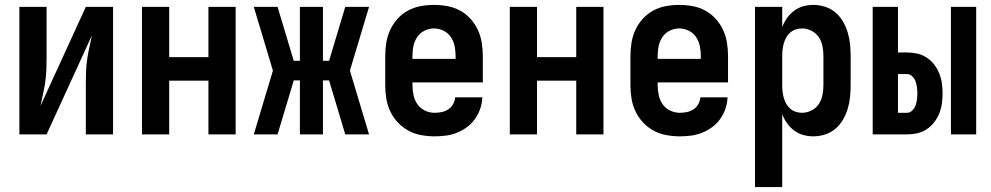

<svg xmlns="http://www.w3.org/2000/svg" viewBox="-20 -548 4040 783"><path d="M59 0V-520H170V-312Q170 -287 169 -262.5Q168 -238 164.5 -213.5Q161 -189 155.5 -165Q150 -141 145 -116L330 -520H441V0H330V-208Q330 -233 331 -257.5Q332 -282 335.5 -306.5Q339 -331 344.5 -355Q350 -379 355 -404L170 0Z M559 0V-520H670V-315H830V-520H941V0H830V-219H670V0Z M1485 0H1388L1322 -220H1297V0H1203V-220H1178L1112 0H1015L1093 -260L1015 -520H1112L1178 -300H1203V-520H1297V-300H1322L1388 -520H1485L1407 -260Z M1752 8Q1725 8 1697.5 3Q1670 -2 1646 -15Q1622 -28 1603 -48Q1584 -68 1572 -93Q1560 -118 1555.5 -145.5Q1551 -173 1551 -200V-320Q1551 -347 1555.5 -374.5Q1560 -402 1571.5 -426.5Q1583 -451 1601.5 -471.5Q1620 -492 1644 -505Q1668 -518 1695.5 -523Q1723 -528 1750 -528Q1777 -528 1804.5 -523Q1832 -518 1856 -505Q1880 -492 1898.5 -471.5Q1917 -451 1928.5 -426.5Q1940 -402 1944.5 -374.5Q1949 -347 1949 -320V-212H1662V-200Q1662 -180 1666.5 -159.5Q1671 -139 1682.5 -122.5Q1694 -106 1713 -97Q1732 -88 1752 -88Q1767 -88 1781.5 -91Q1796 -94 1808 -102Q1820 -110 1827.5 -123Q1835 -136 1836 -151H1947Q1946 -127 1938.5 -105Q1931 -83 1917.5 -63.5Q1904 -44 1885 -30Q1866 -16 1844 -7Q1822 2 1799 5Q1776 8 1752 8ZM1662 -308H1838V-320Q1838 -340 1834 -360Q1830 -380 1818.5 -397Q1807 -414 1788.5 -423Q1770 -432 1750 -432Q1730 -432 1711.5 -423Q1693 -414 1681.5 -397Q1670 -380 1666 -360Q1662 -340 1662 -320Z M2059 0V-520H2170V-315H2330V-520H2441V0H2330V-219H2170V0Z M2752 8Q2725 8 2697.5 3Q2670 -2 2646 -15Q2622 -28 2603 -48Q2584 -68 2572 -93Q2560 -118 2555.5 -145.5Q2551 -173 2551 -200V-320Q2551 -347 2555.5 -374.5Q2560 -402 2571.5 -426.5Q2583 -451 2601.5 -471.5Q2620 -492 2644 -505Q2668 -518 2695.5 -523Q2723 -528 2750 -528Q2777 -528 2804.5 -523Q2832 -518 2856 -505Q2880 -492 2898.5 -471.5Q2917 -451 2928.5 -426.5Q2940 -402 2944.5 -374.5Q2949 -347 2949 -320V-212H2662V-200Q2662 -180 2666.5 -159.5Q2671 -139 2682.5 -122.5Q2694 -106 2713 -97Q2732 -88 2752 -88Q2767 -88 2781.5 -91Q2796 -94 2808 -102Q2820 -110 2827.5 -123Q2835 -136 2836 -151H2947Q2946 -127 2938.5 -105Q2931 -83 2917.5 -63.5Q2904 -44 2885 -30Q2866 -16 2844 -7Q2822 2 2799 5Q2776 8 2752 8ZM2662 -308H2838V-320Q2838 -340 2834 -360Q2830 -380 2818.5 -397Q2807 -414 2788.5 -423Q2770 -432 2750 -432Q2730 -432 2711.5 -423Q2693 -414 2681.5 -397Q2670 -380 2666 -360Q2662 -340 2662 -320Z M3059 215V-520H3170V-438Q3178 -458 3190 -475Q3202 -492 3219 -504.5Q3236 -517 3256 -522.5Q3276 -528 3297 -528Q3321 -528 3344.5 -520.5Q3368 -513 3386.5 -497.5Q3405 -482 3417.5 -460.5Q3430 -439 3437 -416Q3444 -393 3446.5 -368.5Q3449 -344 3449 -320V-200Q3449 -176 3446.5 -151.5Q3444 -127 3437 -104Q3430 -81 3417.5 -59.5Q3405 -38 3386.5 -22.5Q3368 -7 3344.5 0.5Q3321 8 3297 8Q3276 8 3256 2.5Q3236 -3 3219 -15.5Q3202 -28 3190 -45Q3178 -62 3170 -82V215ZM3251 -88Q3271 -88 3289.5 -97.5Q3308 -107 3319 -123.5Q3330 -140 3334 -160Q3338 -180 3338 -200V-320Q3338 -340 3334 -360Q3330 -380 3319 -396.5Q3308 -413 3289.5 -422.5Q3271 -432 3251 -432Q3238 -432 3225.5 -428Q3213 -424 3203 -415.5Q3193 -407 3186.5 -395.5Q3180 -384 3176.5 -371.5Q3173 -359 3171.5 -346Q3170 -333 3170 -320V-200Q3170 -187 3171.5 -174Q3173 -161 3176.5 -148.5Q3180 -136 3186.5 -124.5Q3193 -113 3203 -104.5Q3213 -96 3225.5 -92Q3238 -88 3251 -88Z M3858 0V-520H3961V0ZM3539 0V-520H3642V-334H3679Q3700 -334 3720.5 -329.5Q3741 -325 3758.5 -313.5Q3776 -302 3789 -285.5Q3802 -269 3810 -249.5Q3818 -230 3821 -209Q3824 -188 3824 -167Q3824 -146 3821 -125Q3818 -104 3810 -84.5Q3802 -65 3789 -48.5Q3776 -32 3758.5 -20.5Q3741 -9 3720.5 -4.5Q3700 0 3679 0ZM3679 -88Q3691 -88 3700.5 -97.5Q3710 -107 3714 -118.5Q3718 -130 3719.5 -142.5Q3721 -155 3721 -167Q3721 -179 3719.5 -191.5Q3718 -204 3714 -215.5Q3710 -227 3700.5 -236.5Q3691 -246 3679 -246H3642V-88Z"/></svg>

Font: Iosevka Curly
Style: Bold
Weight: 700
Monospace: yes
Designer: Belleve Invis
Foundry: Belleve Invis
Version: Version 22.1.2; ttfautohint (v1.8.4)